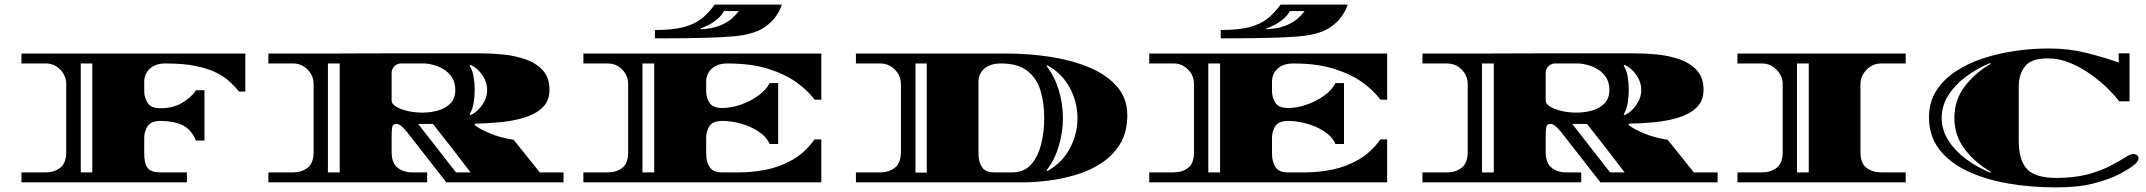

<svg xmlns="http://www.w3.org/2000/svg" viewBox="-20 -790 9300 832"><path d="M73 0V-43H178Q215 -43 241 -63Q267 -83 267 -132V-425Q267 -462 241 -488.5Q215 -515 178 -515H73V-558H1043V-393H1016Q999 -414 976 -435.5Q953 -457 917.5 -475Q882 -493 828.5 -504Q775 -515 697 -515Q654 -515 629.5 -492.5Q605 -470 605 -435V-394Q605 -368 619.5 -344.5Q634 -321 676 -321Q730 -321 769.5 -344.5Q809 -368 830 -399H866V-181H829Q808 -231 769 -248.5Q730 -266 676 -266Q634 -266 619.5 -243Q605 -220 605 -193V-127Q605 -81 620 -62Q635 -43 673 -43H790V0ZM330 -43H380V-515H330Z M1143 0V-43H1249Q1287 -43 1313 -63Q1339 -83 1339 -132V-425Q1339 -462 1313 -488.5Q1287 -515 1249 -515H1143V-558Q1143 -558 1176 -558Q1209 -558 1265.5 -558Q1322 -558 1394 -558Q1466 -558 1546 -558.5Q1626 -559 1705 -559Q1784 -559 1854.5 -559Q1925 -559 1978.5 -559Q2032 -559 2059 -559Q2106 -559 2158.5 -554Q2211 -549 2257 -533Q2303 -517 2332 -485.5Q2361 -454 2361 -401Q2361 -353 2331.5 -324.5Q2302 -296 2254 -281Q2206 -266 2149 -260.5Q2092 -255 2037 -254V-248Q2055 -233 2099.5 -213.5Q2144 -194 2206 -184L2319 -43H2422V0H1914L1743 -219Q1743 -219 1735.5 -227.5Q1728 -236 1718 -244.5Q1708 -253 1698 -253Q1682 -253 1679.5 -239Q1677 -225 1677 -195V-132Q1677 -83 1703 -63Q1729 -43 1766 -43H1831V0ZM1401 -43H1452V-515H1401ZM1811 -302Q1847 -302 1879.5 -311.5Q1912 -321 1932.5 -342.5Q1953 -364 1953 -400Q1953 -433 1938.5 -455Q1924 -477 1902 -490Q1880 -503 1857 -509Q1834 -515 1817 -515H1717Q1701 -515 1689 -503Q1677 -491 1677 -474V-354Q1677 -340 1696.5 -328Q1716 -316 1746.5 -309Q1777 -302 1811 -302ZM2019 -291Q2048 -304 2069.5 -335Q2091 -366 2091 -400Q2091 -435 2069.5 -465.5Q2048 -496 2019 -509L2015 -506Q2028 -484 2032.5 -456.5Q2037 -429 2037 -400Q2037 -372 2032.5 -344.5Q2028 -317 2015 -294ZM1956 -43H2019Q1979 -96 1938 -148.5Q1897 -201 1856 -253H1792Z M2508 0V-43H2613Q2651 -43 2676.5 -62.5Q2702 -82 2702 -131V-426Q2702 -462 2676.5 -488.5Q2651 -515 2613 -515H2508V-558H3539V-358H3510Q3483 -395 3434.5 -431Q3386 -467 3311.5 -491Q3237 -515 3132 -515Q3089 -515 3064.5 -492.5Q3040 -470 3040 -435V-395Q3040 -369 3054 -345.5Q3068 -322 3111 -322Q3148 -322 3190 -336.5Q3232 -351 3266.5 -376Q3301 -401 3315 -430H3352V-166H3315Q3301 -198 3266.5 -220.5Q3232 -243 3190 -254.5Q3148 -266 3111 -266Q3068 -266 3054 -243Q3040 -220 3040 -193V-126Q3040 -89 3055 -66Q3070 -43 3108 -43H3185Q3240 -43 3299 -54.5Q3358 -66 3413 -97Q3468 -128 3510 -186H3539V0ZM2764 -43H2815V-515H2764ZM2818 -624V-660Q2896 -660 2944 -673Q2992 -686 3022 -710.5Q3052 -735 3077 -770H3368Q3368 -770 3362 -754.5Q3356 -739 3340.5 -717Q3325 -695 3296 -674Q3267 -653 3220 -642Q3191 -635 3145.5 -631.5Q3100 -628 3049.5 -626.5Q2999 -625 2952 -624.5Q2905 -624 2872 -624ZM3016 -663Q3068 -666 3101.5 -680Q3135 -694 3154 -712Q3173 -730 3181 -742H3117Q3108 -724 3090 -708.5Q3072 -693 3051.5 -682.5Q3031 -672 3016 -667Z M3689 0V-43H3794Q3831 -43 3857.5 -63Q3884 -83 3884 -132V-426Q3884 -462 3857.5 -488.5Q3831 -515 3794 -515H3689V-558H4341Q4439 -558 4532.5 -543.5Q4626 -529 4701 -497.5Q4776 -466 4820.5 -415Q4865 -364 4865 -290Q4865 -218 4834.5 -167.5Q4804 -117 4754 -84Q4704 -51 4644 -33Q4584 -15 4525 -7.5Q4466 0 4418 0ZM3947 -42H3996V-515H3947ZM4289 -43H4366Q4418 -43 4448 -77Q4478 -111 4491.5 -165Q4505 -219 4505 -278Q4505 -345 4488.5 -398.5Q4472 -452 4431 -483.5Q4390 -515 4318 -515Q4272 -515 4246 -493Q4220 -471 4220 -435V-126Q4220 -89 4235 -66Q4250 -43 4289 -43ZM4519 -49Q4582 -84 4615.5 -146Q4649 -208 4649 -278Q4649 -348 4615.5 -410Q4582 -472 4519 -507L4515 -504Q4550 -459 4568 -399.5Q4586 -340 4586 -278Q4586 -216 4568 -156.5Q4550 -97 4515 -52Z M4960 0V-43H5065Q5103 -43 5128.5 -62.5Q5154 -82 5154 -131V-426Q5154 -462 5128.5 -488.5Q5103 -515 5065 -515H4960V-558H5991V-358H5962Q5935 -395 5886.5 -431Q5838 -467 5763.5 -491Q5689 -515 5584 -515Q5541 -515 5516.5 -492.5Q5492 -470 5492 -435V-395Q5492 -369 5506 -345.5Q5520 -322 5563 -322Q5600 -322 5642 -336.5Q5684 -351 5718.5 -376Q5753 -401 5767 -430H5804V-166H5767Q5753 -198 5718.5 -220.5Q5684 -243 5642 -254.5Q5600 -266 5563 -266Q5520 -266 5506 -243Q5492 -220 5492 -193V-126Q5492 -89 5507 -66Q5522 -43 5560 -43H5637Q5692 -43 5751 -54.5Q5810 -66 5865 -97Q5920 -128 5962 -186H5991V0ZM5216 -43H5267V-515H5216ZM5270 -624V-660Q5348 -660 5396 -673Q5444 -686 5474 -710.5Q5504 -735 5529 -770H5820Q5820 -770 5814 -754.5Q5808 -739 5792.5 -717Q5777 -695 5748 -674Q5719 -653 5672 -642Q5643 -635 5597.5 -631.5Q5552 -628 5501.5 -626.5Q5451 -625 5404 -624.5Q5357 -624 5324 -624ZM5468 -663Q5520 -666 5553.5 -680Q5587 -694 5606 -712Q5625 -730 5633 -742H5569Q5560 -724 5542 -708.5Q5524 -693 5503.5 -682.5Q5483 -672 5468 -667Z M6144 0V-43H6250Q6288 -43 6314 -63Q6340 -83 6340 -132V-425Q6340 -462 6314 -488.5Q6288 -515 6250 -515H6144V-558Q6144 -558 6177 -558Q6210 -558 6266.5 -558Q6323 -558 6395 -558Q6467 -558 6547 -558.5Q6627 -559 6706 -559Q6785 -559 6855.5 -559Q6926 -559 6979.5 -559Q7033 -559 7060 -559Q7107 -559 7159.5 -554Q7212 -549 7258 -533Q7304 -517 7333 -485.5Q7362 -454 7362 -401Q7362 -353 7332.5 -324.5Q7303 -296 7255 -281Q7207 -266 7150 -260.5Q7093 -255 7038 -254V-248Q7056 -233 7100.5 -213.5Q7145 -194 7207 -184L7320 -43H7423V0H6915L6744 -219Q6744 -219 6736.5 -227.5Q6729 -236 6719 -244.5Q6709 -253 6699 -253Q6683 -253 6680.5 -239Q6678 -225 6678 -195V-132Q6678 -83 6704 -63Q6730 -43 6767 -43H6832V0ZM6402 -43H6453V-515H6402ZM6812 -302Q6848 -302 6880.5 -311.5Q6913 -321 6933.5 -342.5Q6954 -364 6954 -400Q6954 -433 6939.5 -455Q6925 -477 6903 -490Q6881 -503 6858 -509Q6835 -515 6818 -515H6718Q6702 -515 6690 -503Q6678 -491 6678 -474V-354Q6678 -340 6697.5 -328Q6717 -316 6747.5 -309Q6778 -302 6812 -302ZM7020 -291Q7049 -304 7070.5 -335Q7092 -366 7092 -400Q7092 -435 7070.5 -465.5Q7049 -496 7020 -509L7016 -506Q7029 -484 7033.5 -456.5Q7038 -429 7038 -400Q7038 -372 7033.5 -344.5Q7029 -317 7016 -294ZM6957 -43H7020Q6980 -96 6939 -148.5Q6898 -201 6857 -253H6793Z M7509 0V-43H7615Q7652 -43 7678.5 -62.5Q7705 -82 7705 -131V-425Q7705 -461 7678.5 -488Q7652 -515 7615 -515H7509V-558H8238V-515H8132Q8095 -515 8068.5 -488Q8042 -461 8042 -425V-131Q8042 -82 8068.5 -62.5Q8095 -43 8132 -43H8238V0ZM7767 -43H7818V-515H7767Z M8888 22Q8778 22 8679 4.5Q8580 -13 8503.5 -49.5Q8427 -86 8383 -143.5Q8339 -201 8339 -281Q8339 -346 8369.5 -395Q8400 -444 8453 -479.5Q8506 -515 8573 -537Q8640 -559 8713.5 -569.5Q8787 -580 8858 -580Q8943 -580 9020 -561Q9097 -542 9161 -519V-559H9208V-351H9163Q9148 -372 9116.5 -403.5Q9085 -435 9043 -465.5Q9001 -496 8952.5 -516.5Q8904 -537 8854 -537Q8781 -537 8754.5 -502Q8728 -467 8728 -415V-180Q8728 -95 8764 -57Q8800 -19 8891 -19Q8969 -19 9026.5 -34.5Q9084 -50 9124 -71Q9164 -92 9188.5 -107.5Q9213 -123 9224 -123Q9230 -123 9238.5 -119Q9247 -115 9247 -103Q9247 -90 9223.5 -72Q9200 -54 9157 -32Q9114 -11 9050 5.5Q8986 22 8888 22ZM8604 -42 8606 -46Q8541 -83 8495 -142Q8449 -201 8449 -279Q8449 -358 8495 -417Q8541 -476 8606 -513L8604 -517Q8548 -494 8500 -458.5Q8452 -423 8423 -377.5Q8394 -332 8394 -279Q8394 -227 8423 -181.5Q8452 -136 8500 -100.5Q8548 -65 8604 -42Z"/></svg>

Font: Diplomata SC
Style: Regular
Weight: 400
Designer: Eduardo Rodriguez Tunni
Foundry: Eduardo Rodriguez Tunni
Version: Version 1.002; ttfautohint (v1.8.4.7-5d5b);gftools[0.9.23]